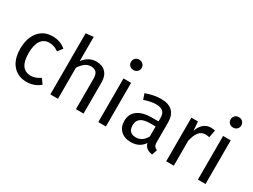

<svg xmlns="http://www.w3.org/2000/svg" viewBox="-56 -1388 2646 2008"><g transform="rotate(30 1267.5 -384.0)"><path d="M448 -482 404 -424Q376 -444 349.5 -453.5Q323 -463 291 -463Q227 -463 191.5 -412Q156 -361 156 -261Q156 -161 191 -113.5Q226 -66 291 -66Q322 -66 348 -75.5Q374 -85 406 -106L448 -46Q376 12 287 12Q180 12 118.5 -60Q57 -132 57 -259Q57 -343 85 -406Q113 -469 164.5 -504Q216 -539 287 -539Q334 -539 373 -525.5Q412 -512 448 -482Z M970 -378V0H878V-365Q878 -421 856.5 -444Q835 -467 794 -467Q753 -467 721 -443Q689 -419 661 -375V0H569V-738L661 -748V-454Q723 -539 817 -539Q889 -539 929.5 -496Q970 -453 970 -378Z M1240 0H1148V-527H1240ZM1258 -717Q1258 -690 1240 -672.5Q1222 -655 1193 -655Q1165 -655 1147 -672.5Q1129 -690 1129 -717Q1129 -744 1147 -762Q1165 -780 1193 -780Q1222 -780 1240 -762Q1258 -744 1258 -717Z M1826 -52 1805 12Q1764 7 1739 -11Q1714 -29 1702 -67Q1649 12 1545 12Q1467 12 1422 -32Q1377 -76 1377 -147Q1377 -231 1437.5 -276Q1498 -321 1609 -321H1690V-360Q1690 -416 1663 -440Q1636 -464 1580 -464Q1522 -464 1438 -436L1415 -503Q1513 -539 1597 -539Q1690 -539 1736 -493.5Q1782 -448 1782 -364V-123Q1782 -91 1793 -75.5Q1804 -60 1826 -52ZM1690 -139V-260H1621Q1475 -260 1475 -152Q1475 -105 1498 -81Q1521 -57 1566 -57Q1645 -57 1690 -139Z M2249 -533 2232 -443Q2208 -449 2186 -449Q2137 -449 2107 -413Q2077 -377 2060 -301V0H1968V-527H2047L2056 -420Q2077 -479 2113 -509Q2149 -539 2197 -539Q2225 -539 2249 -533Z M2443 0H2351V-527H2443ZM2461 -717Q2461 -690 2443 -672.5Q2425 -655 2396 -655Q2368 -655 2350 -672.5Q2332 -690 2332 -717Q2332 -744 2350 -762Q2368 -780 2396 -780Q2425 -780 2443 -762Q2461 -744 2461 -717Z"/></g></svg>

Font: Fira GO
Style: Regular
Weight: 400
Designer: Carrois Corporate
Foundry: Carrois Corporate GbR
Version: Version 0.300